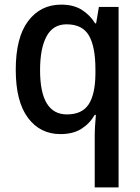

<svg xmlns="http://www.w3.org/2000/svg" viewBox="-20 -569 606 829"><path d="M389 15Q389 -3 390.5 -26.5Q392 -50 394 -73H389Q367 -35 331 -12.5Q295 10 241 10Q153 10 100.5 -60.5Q48 -131 48 -268Q48 -407 101.5 -478Q155 -549 244 -549Q297 -549 332.5 -527Q368 -505 391 -468H395L407 -539H492V240H389ZM269 -75Q334 -75 362.5 -118Q391 -161 392 -249V-270Q392 -367 364 -415.5Q336 -464 267 -464Q209 -464 181 -412Q153 -360 153 -266Q153 -75 269 -75Z"/></svg>

Font: Noto Sans Georgian SemiCondensed Medium
Style: Regular
Weight: 500
Width: 4
Designer: Monotype Design Team, Akaki Razmadze
Foundry: Google LLC
Version: Version 2.005; ttfautohint (v1.8.4.7-5d5b)